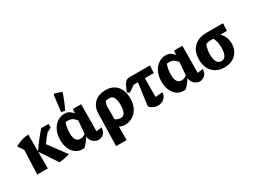

<svg xmlns="http://www.w3.org/2000/svg" viewBox="-64 -1530 3242 2461"><g transform="rotate(-30 1557.5 -300.0)"><path d="M63 0 77 -355 21 -442Q67 -468 117.5 -483.5Q168 -499 220 -502V-251Q261 -312 307.5 -372.5Q354 -433 404 -489H513V-437L445 -398Q421 -370 398.5 -341Q376 -312 354 -282L545 -23Q504 -11 466 -3.5Q428 4 390 8L220 -246V0Z M757 8Q745 10 732 10Q672 10 629 -21.5Q586 -53 562.5 -107.5Q539 -162 539 -233Q539 -315 568 -375Q597 -435 645.5 -468Q694 -501 751 -501Q796 -501 825 -482.5Q854 -464 873 -436L878 -499H1001L998 -100L1079 -111Q1077 -51 1044 -21Q1011 9 970 9Q930 9 894 -20.5Q858 -50 849 -108Q830 -73 806.5 -44.5Q783 -16 757 8ZM688 -248Q688 -119 775 -119Q792 -119 810.5 -125.5Q829 -132 849 -147L865 -337Q848 -361 820.5 -381.5Q793 -402 744 -402Q728 -402 714 -400Q701 -367 694.5 -328Q688 -289 688 -248ZM781 -528 728 -541 757 -777 769 -790 874 -757Q855 -698 832 -640.5Q809 -583 781 -528Z M1121 190 1132 -286Q1134 -384 1196 -442Q1258 -500 1361 -500Q1467 -500 1526 -432.5Q1585 -365 1585 -250Q1585 -167 1554 -108.5Q1523 -50 1471.5 -19Q1420 12 1359 12Q1336 12 1315.5 6.5Q1295 1 1276 -9V190ZM1276 -296V-116Q1316 -91 1356 -91Q1394 -91 1414.5 -128Q1435 -165 1435 -242Q1435 -312 1415.5 -349Q1396 -386 1347 -386Q1326 -386 1298 -380Q1276 -343 1276 -296Z M1616 -315 1583 -338Q1609 -401 1627.5 -433.5Q1646 -466 1665 -477.5Q1684 -489 1711 -489H2013L2007 -379H1875L1874 -102L1979 -113Q1979 -75 1960.5 -47.5Q1942 -20 1912 -5Q1882 10 1847 10Q1814 10 1782 -4.5Q1750 -19 1727 -49L1772 -379H1711Z M2255 8Q2243 10 2230 10Q2170 10 2127 -21.5Q2084 -53 2060.5 -107.5Q2037 -162 2037 -233Q2037 -315 2066 -375Q2095 -435 2143.5 -468Q2192 -501 2249 -501Q2294 -501 2323 -482.5Q2352 -464 2371 -436L2376 -499H2499L2496 -100L2577 -111Q2575 -51 2542 -21Q2509 9 2468 9Q2428 9 2392 -20.5Q2356 -50 2347 -108Q2328 -73 2304.5 -44.5Q2281 -16 2255 8ZM2186 -248Q2186 -119 2273 -119Q2290 -119 2308.5 -125.5Q2327 -132 2347 -147L2363 -337Q2346 -361 2318.5 -381.5Q2291 -402 2242 -402Q2226 -402 2212 -400Q2199 -367 2192.5 -328Q2186 -289 2186 -248Z M3062 -211Q3062 -144 3033.5 -94Q3005 -44 2953 -16Q2901 12 2832 12Q2723 12 2659 -55.5Q2595 -123 2595 -238Q2595 -355 2662.5 -422Q2730 -489 2848 -489H3095L3089 -379H2992Q3062 -312 3062 -211ZM2851 -379Q2827 -379 2808.5 -375Q2790 -371 2775 -364Q2761 -327 2755 -294Q2749 -261 2749 -232Q2749 -78 2836 -78Q2878 -78 2900 -115.5Q2922 -153 2922 -231Q2922 -273 2914.5 -306Q2907 -339 2889 -379Z"/></g></svg>

Font: Piazzolla
Style: Bold
Weight: 700
Designer: Juan Pablo del Peral
Foundry: Huerta Tipografica
Version: Version 1.330